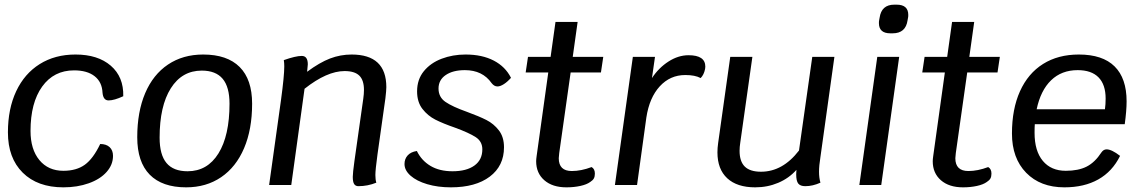

<svg xmlns="http://www.w3.org/2000/svg" viewBox="-20 -794 4907 824"><path d="M14 -226Q14 -327 49.5 -402.5Q85 -478 150.5 -519Q216 -560 304 -560Q400 -560 455.5 -512Q511 -464 509 -381Q470 -363 446 -363Q423 -363 420 -396Q418 -442 386 -467Q354 -492 298 -492Q211 -492 161 -422.5Q111 -353 111 -232Q111 -153 149 -107Q187 -61 252 -61Q308 -61 344 -87Q380 -113 410 -176Q436 -176 450.5 -162.5Q465 -149 465 -125Q465 -87 437.5 -56Q410 -25 361 -7.5Q312 10 252 10Q141 10 77.5 -53Q14 -116 14 -226Z M569 -205Q569 -314 603 -394Q637 -474 701 -517Q765 -560 852 -560Q955 -560 1008.5 -506.5Q1062 -453 1062 -349Q1062 -239 1027.5 -158Q993 -77 929 -33.5Q865 10 779 10Q676 10 622.5 -44.5Q569 -99 569 -205ZM965 -349Q965 -421 935.5 -456Q906 -491 846 -491Q761 -491 713 -415Q665 -339 665 -203Q665 -130 694.5 -94.5Q724 -59 785 -59Q870 -59 917.5 -135.5Q965 -212 965 -349Z M1638 -420Q1638 -406 1634 -372L1600 -131Q1591 -65 1591 -43Q1591 -23 1595 -10Q1558 5 1518 5Q1506 5 1500 -4Q1494 -13 1494 -35Q1494 -51 1501 -102L1539 -370Q1542 -391 1542 -408Q1542 -450 1522 -469.5Q1502 -489 1459 -489Q1383 -489 1287 -413L1230 0H1135L1186 -365Q1200 -468 1200 -509Q1200 -524 1198 -536Q1249 -554 1275 -554Q1301 -554 1301 -518Q1301 -512 1299 -496L1298 -486Q1352 -526 1396.5 -543Q1441 -560 1489 -560Q1638 -560 1638 -420Z M1716 -90Q1716 -112 1729.5 -127Q1743 -142 1769 -146Q1789 -105 1827.5 -82Q1866 -59 1922 -59Q1982 -59 2016 -83.5Q2050 -108 2050 -153Q2050 -187 2021.5 -205.5Q1993 -224 1933 -246Q1881 -264 1848.5 -280.5Q1816 -297 1793 -326.5Q1770 -356 1770 -402Q1770 -453 1799 -488.5Q1828 -524 1875.5 -542Q1923 -560 1978 -560Q2049 -560 2099 -534Q2149 -508 2173 -460Q2158 -443 2142.5 -433Q2127 -423 2115 -423Q2101 -423 2090 -437Q2051 -493 1975 -493Q1924 -493 1893 -472Q1862 -451 1862 -414Q1862 -377 1892 -356.5Q1922 -336 1984 -314Q2036 -295 2067.5 -279Q2099 -263 2121 -234.5Q2143 -206 2143 -162Q2143 -82 2082 -36Q2021 10 1915 10Q1859 10 1813.5 -3.5Q1768 -17 1742 -40Q1716 -63 1716 -90Z M2380 -137Q2378 -121 2378 -115Q2378 -60 2434 -60Q2474 -60 2519 -77Q2533 -69 2533 -49Q2533 -36 2528.5 -28Q2524 -20 2513 -13Q2498 -2 2470.5 4Q2443 10 2411 10Q2351 10 2316 -20.5Q2281 -51 2281 -102Q2281 -110 2283 -124L2333 -483H2236L2246 -550H2343L2364 -700H2459L2438 -550H2569L2559 -483H2429Z M3007 -508 3006 -498Q3001 -473 2987 -459Q2963 -472 2921 -472Q2856 -472 2811.5 -423.5Q2767 -375 2754 -290L2714 0H2619L2696 -550H2791L2778 -459Q2807 -503 2849 -530Q2891 -557 2935 -557Q3007 -557 3007 -508Z M3501 -120Q3495 -83 3495 -57Q3495 -31 3501 -10Q3468 5 3436 5Q3415 5 3406 -6Q3397 -17 3397 -46Q3397 -58 3398 -65Q3366 -29 3320 -9.5Q3274 10 3221 10Q3143 10 3101 -29Q3059 -68 3059 -140Q3059 -159 3062 -180L3114 -550H3209L3157 -182Q3154 -163 3154 -147Q3154 -101 3176.5 -79Q3199 -57 3246 -57Q3339 -57 3409 -148L3466 -550H3561Z M3745 -550H3839L3762 0H3668ZM3752 -695Q3752 -703 3753 -707L3755 -718Q3763 -774 3818 -774H3828Q3878 -774 3878 -730Q3878 -722 3877 -718L3875 -707Q3867 -651 3811 -651H3801Q3752 -651 3752 -695Z M4082 -137Q4080 -121 4080 -115Q4080 -60 4136 -60Q4176 -60 4221 -77Q4235 -69 4235 -49Q4235 -36 4230.5 -28Q4226 -20 4215 -13Q4200 -2 4172.5 4Q4145 10 4113 10Q4053 10 4018 -20.5Q3983 -51 3983 -102Q3983 -110 3985 -124L4035 -483H3938L3948 -550H4045L4066 -700H4161L4140 -550H4271L4261 -483H4131Z M4421 -261Q4420 -249 4420 -224Q4420 -146 4455.5 -103.5Q4491 -61 4554 -61Q4608 -61 4643.5 -79Q4679 -97 4707 -140Q4716 -153 4729 -153Q4751 -153 4787 -125Q4754 -58 4693.5 -24Q4633 10 4548 10Q4445 10 4384 -52.5Q4323 -115 4323 -221Q4323 -326 4357.5 -402.5Q4392 -479 4456.5 -519.5Q4521 -560 4610 -560Q4712 -560 4763.5 -509Q4815 -458 4815 -359Q4815 -319 4807 -261ZM4429 -325H4722Q4725 -346 4725 -371Q4725 -431 4694.5 -462Q4664 -493 4605 -493Q4536 -493 4491 -449.5Q4446 -406 4429 -325Z"/></svg>

Font: Krub Medium
Style: Italic
Weight: 500
Italic angle: -8°
Designer: Ekaluck Peanpanawate
Foundry: Cadson Demak Co.,Ltd.
Version: Version 1.000; ttfautohint (v1.6)